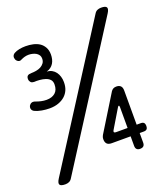

<svg xmlns="http://www.w3.org/2000/svg" viewBox="-149 -883 899 1036"><g transform="rotate(-20 300.0 -365.0)"><path d="M47 50Q21 50 15.5 40Q10 30 24 8L514 -759Q521 -771 531 -775.5Q541 -780 553 -780Q579 -780 584.5 -770Q590 -760 576 -738L86 29Q79 41 69 45.5Q59 50 47 50ZM24 -380Q14 -385 10.5 -394Q7 -403 12 -414Q17 -423 26 -426.5Q35 -430 48 -425Q61 -420 76.5 -416.5Q92 -413 108 -413Q139 -413 157.5 -429Q176 -445 176 -477Q176 -495 166.5 -505Q157 -515 142 -520Q127 -525 109.5 -526.5Q92 -528 77 -527Q72 -527 67 -528.5Q62 -530 59 -533Q56 -536 53.5 -541Q51 -546 51 -553Q51 -566 58 -571.5Q65 -577 81 -577Q93 -577 107.5 -579.5Q122 -582 133.5 -588Q145 -594 153 -604.5Q161 -615 161 -630Q161 -643 155 -651.5Q149 -660 140 -665Q131 -670 120 -672.5Q109 -675 99 -675Q87 -675 76 -672Q65 -669 55 -664Q45 -658 36 -662Q27 -666 22 -676Q18 -686 20.5 -695Q23 -704 33 -710Q45 -717 62.5 -720.5Q80 -724 99 -724Q121 -724 141.5 -719.5Q162 -715 177.5 -705Q193 -695 203 -677.5Q213 -660 213 -635Q213 -622 210 -609Q207 -596 200.5 -585.5Q194 -575 184 -567.5Q174 -560 160 -556Q177 -555 189.5 -548Q202 -541 210.5 -529.5Q219 -518 223.5 -503Q228 -488 228 -471Q228 -446 220 -427Q212 -408 196.5 -394Q181 -380 158.5 -372Q136 -364 108 -364Q86 -364 63.5 -368Q41 -372 24 -380ZM466 -121V-240Q466 -246 465 -248Q464 -250 462 -250Q461 -250 459 -248.5Q457 -247 455 -243L392 -138Q390 -135 389 -132.5Q388 -130 388 -128Q388 -124 391.5 -122.5Q395 -121 402 -121ZM466 -18V-73H358Q339 -73 330.5 -82Q322 -91 322 -107Q322 -115 323.5 -120.5Q325 -126 328 -131L455 -337Q461 -345 468 -348.5Q475 -352 485 -352Q501 -352 509.5 -343.5Q518 -335 518 -317V-121H542Q554 -121 559.5 -115Q565 -109 565 -97Q565 -85 559.5 -79Q554 -73 542 -73H518V-18Q518 -5 511.5 1.5Q505 8 491 8Q479 8 472.5 1.5Q466 -5 466 -18Z"/></g></svg>

Font: Maple Mono NL Light
Style: Regular
Weight: 300
Monospace: yes
Designer: subframe7536
Version: Version 7.000